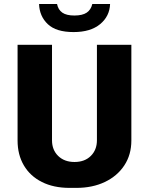

<svg xmlns="http://www.w3.org/2000/svg" viewBox="-20 -904 725 934"><path d="M318.5 10Q240.5 10 183.5 -18.8Q126.5 -47.5 96 -99.5Q65.5 -151.5 65.5 -220.5V-686H233V-221.5Q233 -174.5 263.2 -145.2Q293.5 -116 342.5 -116Q392 -116 421.8 -145.5Q451.5 -175 451.5 -221.5V-686H619V-220.5Q619 -151.5 584.8 -99.5Q550.5 -47.5 490.2 -18.8Q430 10 351.5 10ZM338 -748Q253 -748 212.5 -786.5Q172 -825 170 -884.5H257.5Q263 -856.5 283.2 -842.5Q303.5 -828.5 341.5 -828.5Q381 -828.5 401.8 -842.5Q422.5 -856.5 429 -884.5H515.5Q513.5 -825 467 -786.5Q420.5 -748 338 -748Z"/></svg>

Font: Chivo Medium
Style: Regular
Weight: 500
Designer: Hector Gatti
Foundry: Omnibus-Type
Version: Version 2.002